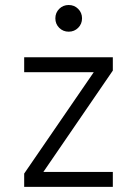

<svg xmlns="http://www.w3.org/2000/svg" viewBox="-20 -732 537 752"><path d="M149.9 -58.6H421.9V0H74.7V-52.2L347.2 -449.2H74.7V-507.8H421.9V-455.6ZM196.8 -660.2Q196.8 -682.1 211.9 -697.3Q227.1 -712.4 249 -712.4Q271 -712.4 286.1 -697.3Q301.3 -682.1 301.3 -660.2Q301.3 -638.2 286.1 -623Q271 -607.9 249 -607.9Q227.1 -607.9 211.9 -623Q196.8 -638.2 196.8 -660.2Z"/></svg>

Font: Giphurs Light
Style: Regular
Weight: 300
Version: Version 0.920; ttfautohint (v1.8.4.7-5d5b)